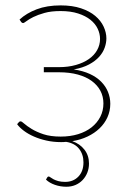

<svg xmlns="http://www.w3.org/2000/svg" viewBox="-20 -521 486 712"><path d="M160.5 133.5Q163 133.5 167.2 136.8Q171.5 140 178.5 143.8Q185.5 147.5 196 150.5Q206.5 153.5 221.5 153.5Q251.5 153.5 270.5 134Q289.5 114.5 289.5 81Q289.5 51.5 273.2 30.8Q257 10 225 5Q220.5 5.5 215.8 5.8Q211 6 206.5 6Q177.5 6 152 0.2Q126.5 -5.5 105.5 -14.8Q84.5 -24 68.5 -36Q52.5 -48 43.5 -60.5L50 -68Q52 -71 56.5 -71Q60.5 -71 70.2 -62.2Q80 -53.5 97.5 -42.8Q115 -32 141.2 -23.2Q167.5 -14.5 205 -14.5Q240.5 -14.5 269.8 -23.5Q299 -32.5 319.8 -49Q340.5 -65.5 352 -88Q363.5 -110.5 363.5 -137.5Q363.5 -163 352.5 -184Q341.5 -205 320.5 -220.5Q299.5 -236 268.8 -244.5Q238 -253 198.5 -253H142.5V-272H198.5Q233 -272 261.2 -280Q289.5 -288 309.5 -302Q329.5 -316 340.2 -335.2Q351 -354.5 351 -376.5Q351 -396 342.2 -414.5Q333.5 -433 315.5 -447.5Q297.5 -462 269.8 -471Q242 -480 204.5 -480Q169.5 -480 144.8 -473Q120 -466 103.5 -457.8Q87 -449.5 78 -442.5Q69 -435.5 65.5 -435.5Q61.5 -435.5 58.5 -439.5L52.5 -448.5Q78 -472 116 -486.5Q154 -501 205 -501Q248.5 -501 280.5 -490.2Q312.5 -479.5 333.2 -462Q354 -444.5 364.2 -422.5Q374.5 -400.5 374.5 -378.5Q374.5 -362 368.2 -344.2Q362 -326.5 347.8 -310.5Q333.5 -294.5 310.2 -282Q287 -269.5 253.5 -263.5Q287.5 -258.5 313 -246.8Q338.5 -235 355.2 -218Q372 -201 380.5 -180Q389 -159 389 -136Q389 -109.5 378.5 -86.2Q368 -63 349.2 -45Q330.5 -27 304.8 -14.8Q279 -2.5 248 2.5Q276 12 293 33.8Q310 55.5 310 85.5Q310 103.5 303.8 119.2Q297.5 135 286.2 146.8Q275 158.5 259.8 165Q244.5 171.5 226 171.5Q204 171.5 183.8 164.5Q163.5 157.5 150.5 145L155.5 136.5Q157.5 133.5 160.5 133.5Z"/></svg>

Font: Lato 2
Style: Regular
Weight: 200
Designer: Lukasz Dziedzic with Adam Twardoch and Botio Nikoltchev
Foundry: tyPoland Lukasz Dziedzic
Version: Version 2.015; 2015-08-06; http://www.latofonts.com/